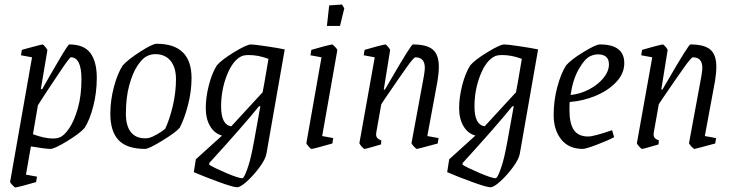

<svg xmlns="http://www.w3.org/2000/svg" viewBox="-20 -651 3253 851"><path d="M409 -306Q409 -241 393.5 -180.5Q378 -120 355 -84Q333 -59 277 -25Q221 9 204 9Q183 9 117 -2L95 123L144 132L140 156Q113 164 86.5 171Q60 178 48 180Q45 180 34.5 169Q24 158 25 154L122 -397L73 -406L77 -430L102 -437Q165 -454 168 -454Q172 -454 181 -443Q190 -432 190 -428L161 -256H167Q202 -318 242 -386Q282 -454 287 -454Q352 -454 380.5 -416Q409 -378 409 -306ZM341 -300Q341 -397 294 -397Q289 -397 252.5 -343Q216 -289 193 -254Q170 -219 161 -205Q158 -199 148 -184L126 -56Q178 -37 216 -37Q232 -37 244 -42Q264 -49 286.5 -82Q309 -115 325 -171Q341 -227 341 -300Z M469 -147Q469 -206 485 -266Q501 -326 524 -361Q547 -387 601.5 -422Q656 -457 674 -457Q829 -457 829 -305Q829 -246 813 -184.5Q797 -123 776 -84Q756 -62 697.5 -26.5Q639 9 624 9Q543 9 506 -29.5Q469 -68 469 -147ZM641 -40Q654 -43 677.5 -56.5Q701 -70 712 -80Q732 -122 746 -182Q760 -242 760 -300Q760 -352 736 -381.5Q712 -411 668 -411Q649 -411 631 -402Q613 -394 591 -362.5Q569 -331 553.5 -275.5Q538 -220 538 -147Q538 -93 560 -65.5Q582 -38 622 -38Q635 -38 641 -40Z M1242 -432 1161 30Q1157 54 1131 89.5Q1105 125 1075.5 152Q1046 179 1031 179Q1014 179 949.5 155.5Q885 132 839 112L848 55L964 -50Q931 -59 911.5 -91.5Q892 -124 892 -173Q892 -219 905.5 -272.5Q919 -326 941 -361Q962 -386 1018 -420Q1074 -454 1092 -454Q1106 -454 1160 -446Q1214 -438 1242 -432ZM1165 -361 1170 -390Q1125 -407 1084 -407Q1062 -407 1051 -402Q1012 -384 986 -318.5Q960 -253 960 -179Q960 -98 1005 -91L1144 -242Q1148 -260 1165 -361ZM1098 16 1106 -25 1134 -180H1128Q1055 -90 908 71L907 79Q927 92 982 115.5Q1037 139 1054 139Q1061 139 1074.5 102.5Q1088 66 1098 16Z M1338 -17 1405 -397 1356 -406 1360 -430Q1387 -438 1413.5 -445Q1440 -452 1452 -454Q1455 -454 1465.5 -443Q1476 -432 1475 -428L1408 -48L1457 -39L1453 -15Q1369 9 1361 9Q1357 9 1347.5 -2Q1338 -13 1338 -17ZM1439 -627 1496 -631 1506 -614 1487 -536H1429Z M1874 -48 1924 -39 1920 -15 1894 -8Q1831 9 1828 9Q1824 9 1814 -2Q1804 -13 1804 -17L1859 -315Q1863 -341 1863 -350Q1863 -397 1821 -397Q1814 -397 1783 -353.5Q1752 -310 1685 -212L1670 -189L1648 -65Q1647 -61 1647 -55Q1647 -36 1670 -29L1669 -11Q1656 -7 1628 1Q1600 9 1596 9Q1592 9 1582.5 -2Q1573 -13 1573 -17L1641 -397L1592 -406L1596 -430Q1623 -438 1649.5 -445Q1676 -452 1688 -454Q1691 -454 1700.5 -443Q1710 -432 1709 -428L1681 -254H1686L1706 -288Q1802 -454 1810 -454Q1871 -454 1898 -431.5Q1925 -409 1925 -355Q1925 -327 1919 -291Z M2365 -432 2284 30Q2280 54 2254 89.5Q2228 125 2198.5 152Q2169 179 2154 179Q2137 179 2072.5 155.5Q2008 132 1962 112L1971 55L2087 -50Q2054 -59 2034.5 -91.5Q2015 -124 2015 -173Q2015 -219 2028.5 -272.5Q2042 -326 2064 -361Q2085 -386 2141 -420Q2197 -454 2215 -454Q2229 -454 2283 -446Q2337 -438 2365 -432ZM2288 -361 2293 -390Q2248 -407 2207 -407Q2185 -407 2174 -402Q2135 -384 2109 -318.5Q2083 -253 2083 -179Q2083 -98 2128 -91L2267 -242Q2271 -260 2288 -361ZM2221 16 2229 -25 2257 -180H2251Q2178 -90 2031 71L2030 79Q2050 92 2105 115.5Q2160 139 2177 139Q2184 139 2197.5 102.5Q2211 66 2221 16Z M2505 -199Q2504 -187 2504 -163Q2504 -104 2523.5 -75Q2543 -46 2587 -46Q2612 -46 2693 -74L2702 -43Q2674 -28 2625 -9.5Q2576 9 2563 9Q2501 9 2467.5 -33Q2434 -75 2434 -141Q2434 -205 2450 -265Q2466 -325 2489 -361Q2510 -386 2565.5 -420Q2621 -454 2639 -454Q2747 -454 2747 -371Q2747 -325 2711 -287Q2675 -249 2619 -226Q2563 -203 2505 -199ZM2509 -230Q2551 -234 2590.5 -254.5Q2630 -275 2654.5 -305Q2679 -335 2679 -366Q2679 -410 2630 -410Q2614 -410 2596 -402Q2572 -391 2545.5 -345Q2519 -299 2509 -230Z M3104 -48 3154 -39 3150 -15 3124 -8Q3061 9 3058 9Q3054 9 3044 -2Q3034 -13 3034 -17L3089 -315Q3093 -341 3093 -350Q3093 -397 3051 -397Q3044 -397 3013 -353.5Q2982 -310 2915 -212L2900 -189L2878 -65Q2877 -61 2877 -55Q2877 -36 2900 -29L2899 -11Q2886 -7 2858 1Q2830 9 2826 9Q2822 9 2812.5 -2Q2803 -13 2803 -17L2871 -397L2822 -406L2826 -430Q2853 -438 2879.5 -445Q2906 -452 2918 -454Q2921 -454 2930.5 -443Q2940 -432 2939 -428L2911 -254H2916L2936 -288Q3032 -454 3040 -454Q3101 -454 3128 -431.5Q3155 -409 3155 -355Q3155 -327 3149 -291Z"/></svg>

Font: Grenze Light
Style: Italic
Weight: 300
Italic angle: -10°
Designer: Renata Polastri
Foundry: Omnibus-Type
Version: Version 1.002; ttfautohint (v1.8)